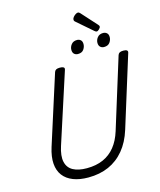

<svg xmlns="http://www.w3.org/2000/svg" viewBox="-197 -1593 1454 1749"><g transform="rotate(-15 529.5 -719.0)"><path d="M415 19Q332 19 272 -4.5Q212 -28 178 -73Q144 -118 139 -184Q134 -250 161 -336L369 -988Q374 -1002 385.5 -1008.5Q397 -1015 421 -1015Q444 -1015 455 -1008Q466 -1001 461 -985L247 -324Q218 -235 231 -177.5Q244 -120 293.5 -93Q343 -66 423 -66Q511 -66 577.5 -95.5Q644 -125 690 -182.5Q736 -240 762 -324L968 -988Q973 -1002 984.5 -1008.5Q996 -1015 1019 -1015Q1067 -1015 1058 -985L849 -313Q815 -204 753.5 -130Q692 -56 607 -18.5Q522 19 415 19ZM613 -1092Q592 -1092 578 -1105Q564 -1118 564 -1144Q564 -1171 582.5 -1194.5Q601 -1218 637 -1218Q657 -1218 671 -1205.5Q685 -1193 685 -1167Q685 -1140 668 -1116Q651 -1092 613 -1092ZM859 -1092Q839 -1092 824.5 -1105Q810 -1118 810 -1144Q810 -1171 828.5 -1194.5Q847 -1218 883 -1218Q903 -1218 917.5 -1205.5Q932 -1193 932 -1167Q932 -1140 914.5 -1116Q897 -1092 859 -1092ZM831 -1246Q827 -1246 822 -1249Q817 -1252 812 -1256L669 -1380Q659 -1388 656.5 -1393Q654 -1398 654 -1405Q654 -1416 663.5 -1428Q673 -1440 686 -1448.5Q699 -1457 708 -1457Q715 -1457 719.5 -1454Q724 -1451 729 -1446L861 -1300Q867 -1293 868 -1289.5Q869 -1286 869 -1283Q869 -1273 855.5 -1259.5Q842 -1246 831 -1246Z"/></g></svg>

Font: Playwrite US Trad
Style: Regular
Weight: 400
Designer: Veronika Burian, José Scaglione
Foundry: TypeTogether
Version: Version 1.002